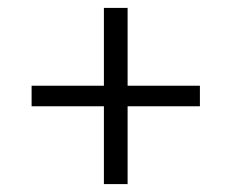

<svg xmlns="http://www.w3.org/2000/svg" viewBox="-20 -559 586 486"><path d="M243 -290H60V-342H243V-539H303V-342H486V-290H303V-93H243Z"/></svg>

Font: 42dot Sans Light Light
Style: Regular
Weight: 300
Version: Version 1.000